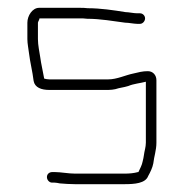

<svg xmlns="http://www.w3.org/2000/svg" viewBox="-20 -483 469 491"><path d="M338 -449H331C322 -449 309 -452 301 -452C270 -457 237 -462 204 -462C197 -463 191 -463 184 -463H80C63 -463 50 -443 50 -425V-383C50 -371 53 -358 54 -348C57 -323 63 -301 66 -276C69 -259 86 -253 106 -253H257C264 -253 270 -254 275 -255C287 -259 295 -259 308 -263C322 -269 338 -270 353 -274V-118C353 -112 352 -107 351 -102C348 -90 348 -82 345 -71C343 -60 338 -52 334 -43H333C322 -40 311 -39 298 -39H172C155 -39 135 -43 120 -43H114C106 -43 100 -38 100 -30C100 -23 106 -16 113 -16H119C123 -16 128 -15 133 -14C144 -13 160 -12 172 -12H298C324 -12 352 -14 359 -33C364 -42 370 -54 372 -65C374 -83 380 -99 380 -118V-278C380 -291 371 -301 358 -301C344 -301 334 -298 321 -295C301 -291 279 -280 257 -280H106C101 -280 97 -281 93 -282C90 -300 85 -320 83 -336C81 -350 77 -367 77 -383V-425C77 -427 81 -433 81 -436H183C190 -436 196 -436 203 -435C236 -435 270 -429 300 -425C309 -425 323 -422 331 -422H338C345 -422 351 -429 351 -436C351 -443 345 -449 338 -449Z"/></svg>

Font: Electronic
Style: Lt
Weight: 300
Version: Version 1.011